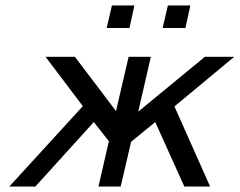

<svg xmlns="http://www.w3.org/2000/svg" viewBox="-20 -680 874 700"><path d="M369 -578 388 -660H470L452 -578ZM573 -578 592 -660H674L656 -578ZM14 0 282 -293 146 -473H253L403 -275L449 -473H530L484 -273L727 -473H834L616 -292L746 0H652L546 -235L458 -163L420 0H339L377 -165L322 -235L109 0Z"/></svg>

Font: Coval
Style: Book Italic
Weight: 350
Foundry: Context Ltd
Version: Version 001.000